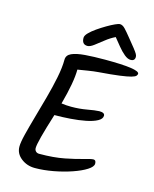

<svg xmlns="http://www.w3.org/2000/svg" viewBox="-132 -993 869 1086"><g transform="rotate(15 302.5 -450.5)"><path d="M178 5Q132 5 97.5 -22Q63 -49 63 -90Q63 -115 75 -163Q87 -211 104.5 -272.5Q122 -334 140 -399.5Q158 -465 170 -525Q182 -585 182 -630Q182 -657 209.5 -669.5Q237 -682 287 -686Q337 -690 404 -690Q605 -690 605 -661Q605 -655 599.5 -648.5Q594 -642 573 -636Q552 -630 507.5 -624Q463 -618 385 -612Q359 -610 325 -604.5Q291 -599 267 -595Q267 -522 230 -387Q244 -385 258.5 -384Q273 -383 287 -383Q336 -383 379.5 -391Q423 -399 448 -400Q480 -400 480 -382Q480 -363 455 -349.5Q430 -336 389.5 -328Q349 -320 301 -316.5Q253 -313 208 -313Q154 -142 154 -106Q154 -94 161.5 -86.5Q169 -79 181 -79Q266 -79 329 -91.5Q392 -104 432.5 -116Q473 -128 487 -128Q502 -128 502 -107Q502 -89 471.5 -69.5Q441 -50 391.5 -33Q342 -16 285.5 -5.5Q229 5 178 5ZM543 -726Q526 -726 506 -742.5Q486 -759 466.5 -783Q447 -807 429 -829Q400 -815 373 -793.5Q346 -772 324 -755.5Q302 -739 287 -739Q254 -739 254 -778Q254 -791 270 -807.5Q286 -824 310.5 -841Q335 -858 360.5 -873Q386 -888 406 -897Q426 -906 433 -906Q449 -906 464.5 -889.5Q480 -873 500 -848Q528 -814 542.5 -795.5Q557 -777 562.5 -767.5Q568 -758 568 -750Q568 -726 543 -726Z"/></g></svg>

Font: Solitreo
Style: Regular
Weight: 400
Designer: Nathan Gross, Bryan Kirschen, Binghamton University
Foundry: Eli Heuer
Version: Version 1.100; ttfautohint (v1.8.4.7-5d5b)